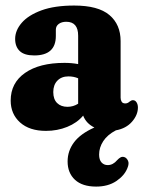

<svg xmlns="http://www.w3.org/2000/svg" viewBox="-20 -474 530 710"><path d="M19.5 -102Q19.5 -167.5 72.8 -204.5Q126 -241.5 218.5 -241.5Q245.5 -241.5 269 -237V-342Q269 -393.5 225 -393.5Q208 -393.5 197.2 -385.5Q186.5 -377.5 186.5 -364V-341Q186.5 -269 106.5 -269Q70 -269 53 -285.2Q36 -301.5 36 -330Q36 -361.5 60.5 -389.8Q85 -418 133.5 -435.8Q182 -453.5 254.5 -453.5Q343 -453.5 384.5 -418.5Q426 -383.5 426 -322V-112.5Q426 -104.5 429.8 -98Q433.5 -91.5 443.5 -91.5Q452 -91.5 459.5 -98.5Q466 -103.5 471.5 -103.5Q480 -103.5 485 -95.5Q490 -87.5 490 -76.5Q490 -49 468.2 -24Q446.5 1 408.5 8Q377 24.5 361.8 48Q346.5 71.5 346.5 97.5Q346.5 117 355.5 126.8Q364.5 136.5 378.5 136.5Q398 136.5 413.5 118Q420 111 426.2 107.8Q432.5 104.5 440 107Q448 109.5 453.2 120Q458.5 130.5 451 148Q440 175.5 409.8 195.8Q379.5 216 335.5 216Q284.5 216 257.2 190.8Q230 165.5 230 123Q230 84 253.8 52.2Q277.5 20.5 329 -2.5Q298.5 -17.5 287.5 -46.5Q265 -19.5 228.5 -4.8Q192 10 150 10Q89 10 54.2 -21.2Q19.5 -52.5 19.5 -102ZM177 -133.5Q177 -107 191.2 -93Q205.5 -79 229.5 -79Q251 -79 269 -90.5V-184.5Q252.5 -191.5 233 -191.5Q207.5 -191.5 192.2 -175.8Q177 -160 177 -133.5Z"/></svg>

Font: Fraunces 144pt S100
Style: Bold
Weight: 700
Version: Version 1.000; ttfautohint (v1.8.3)